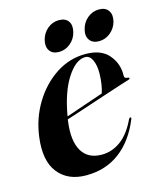

<svg xmlns="http://www.w3.org/2000/svg" viewBox="-97 -675 616 752"><g transform="rotate(-15 211.0 -298.5)"><path d="M386.5 -157Q354 -77.5 296.8 -34.2Q239.5 9 160.5 9Q86 9 47 -40.5Q8 -90 20.5 -184.5Q30 -257.5 66.8 -318Q103.5 -378.5 158.8 -414.8Q214 -451 279 -451Q342.5 -451 373 -414.8Q403.5 -378.5 402 -331Q401 -318.5 415.5 -318.5Q421 -318 421.5 -315Q422.5 -312 417 -310Q409.5 -308 379.5 -298.2Q349.5 -288.5 308 -274.8Q266.5 -261 223.5 -246.8Q180.5 -232.5 146.5 -221.5Q146 -218 145.5 -214.5Q135 -137 159.5 -95.2Q184 -53.5 240 -53.5Q282 -53.5 317.5 -79.8Q353 -106 378.5 -160.5Q382 -166.5 385.5 -165.5Q390 -164.5 386.5 -157ZM275 -439.5Q237 -439.5 201 -384.2Q165 -329 148.5 -233Q186.5 -246 230.8 -261.2Q275 -276.5 301 -285Q306 -299 309.2 -318.8Q312.5 -338.5 313 -364.5Q313 -398 303 -418.8Q293 -439.5 275 -439.5ZM182 -485.5Q156 -485.5 144.5 -502.5Q133 -519.5 139.5 -545.5Q146.5 -572.5 166.8 -589.2Q187 -606 213 -606Q239.5 -606 251 -589.2Q262.5 -572.5 255.5 -545.5Q249 -519.5 228.5 -502.5Q208 -485.5 182 -485.5ZM344.5 -485.5Q318.5 -485.5 306.5 -502.5Q294.5 -519.5 301.5 -545.5Q308 -572 328.8 -589Q349.5 -606 375.5 -606Q401.5 -606 413.2 -589.2Q425 -572.5 418.5 -545.5Q411.5 -519.5 391 -502.5Q370.5 -485.5 344.5 -485.5Z"/></g></svg>

Font: Fraunces 144pt SemiBold
Style: Italic
Weight: 600
Italic angle: -16°
Version: Version 1.000;[0bf87f6ff]